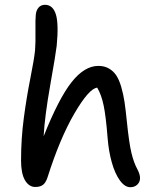

<svg xmlns="http://www.w3.org/2000/svg" viewBox="-20 -759 665 810"><path d="M128.9 29.8Q102.1 29.8 85.4 1.5Q68.8 -26.9 68.8 -82Q68.8 -174.3 80.6 -262.2Q92.3 -350.1 108.2 -429.4Q124 -508.8 127.9 -546.9Q130.4 -579.1 129.6 -628.9Q128.9 -678.7 130.9 -695.8Q132.3 -714.4 142.3 -726.6Q152.3 -738.8 170.9 -738.8Q203.6 -737.8 215.8 -698Q228 -658.2 219.2 -565.9Q215.8 -534.7 192.1 -400.9Q168.5 -267.1 164.1 -184.1Q228 -344.2 282.2 -412.6Q336.4 -481 395 -481Q420.4 -481 439.2 -470.2Q458 -459.5 470.2 -441.4Q482.4 -423.3 491.5 -392.3Q500.5 -361.3 505.4 -328.4Q510.3 -295.4 515.1 -247.1Q524.4 -156.2 534.4 -114.3Q544.4 -72.3 560.1 -43.9Q570.8 -23.4 570.8 -7.8Q570.8 8.8 559.3 19.8Q547.9 30.8 529.8 30.8Q506.3 30.8 485.6 2Q464.8 -26.9 451.7 -73.7Q438.5 -120.6 434.1 -175.8Q426.8 -268.6 417.2 -314.2Q407.7 -359.9 390.1 -389.2Q355.5 -385.7 293.9 -280.3Q232.4 -174.8 180.2 -9.8Q172.4 13.2 160.4 21.5Q148.4 29.8 128.9 29.8Z"/></svg>

Font: Shantell Sans Bouncy
Style: Regular
Weight: 400
Designer: Stephen Nixon, Anya Danilova, Shantell Martin
Foundry: Arrow Type
Version: Version 1.006;[9816181b4]